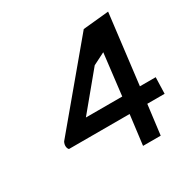

<svg xmlns="http://www.w3.org/2000/svg" viewBox="-153 -841 974 979"><g transform="rotate(-30 334.0 -351.0)"><path d="M645 -185 648 -281H555L605 -692L453 -677L80 -231C70 -213 73 -193 82 -185H439L417 -10H521L543 -185ZM480 -525 451 -281H237L409 -489Z"/></g></svg>

Font: Bluebird
Style: LiExtObl
Weight: 300
Designer: Jasper
Foundry: Cannot Into Space Fonts
Version: Version 0.98